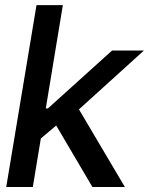

<svg xmlns="http://www.w3.org/2000/svg" viewBox="-20 -748 596 768"><path d="M132.8 -185.1 152.8 -314.5H171.9L428.2 -545.9H555.7L264.6 -282.2H247.6ZM4.9 0 126 -727.5H231.4L111.3 0ZM349.6 0 197.3 -258.8 282.2 -333.5 479.5 0Z"/></svg>

Font: Inter Tight Medium
Style: Italic
Weight: 500
Italic angle: -9.39999°
Designer: Rasmus Andersson
Foundry: rsms
Version: Version 3.004